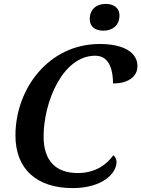

<svg xmlns="http://www.w3.org/2000/svg" viewBox="-20 -952 723 982"><path d="M509 -795C550 -795 591 -818 591 -872C591 -914 559 -932 520 -932C475 -932 439 -906 439 -854C439 -814 469 -795 509 -795ZM352 10C501 10 576 -63 576 -124C576 -139 568 -152 560 -158C527 -113 471 -67 378 -67C262 -67 203 -133 203 -254C203 -429 300 -667 467 -667C546 -667 558 -581 558 -525C630 -525 683 -556 683 -614C683 -681 617 -727 490 -727C229 -727 59 -498 59 -259C59 -88 167 10 352 10Z"/></svg>

Font: Noto Serif SemiBold
Style: Italic
Weight: 600
Italic angle: -12°
Designer: Monotype Design Team
Foundry: Monotype Imaging Inc.
Version: Version 2.014